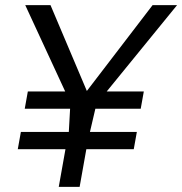

<svg xmlns="http://www.w3.org/2000/svg" viewBox="-20 -725 707 745"><path d="M61 -213 49 -146H234L208 0H289L315 -146H499L511 -213H329L350 -303H526L538 -370H394L667 -705H572L317 -372L176 -705H78L233 -370H88L76 -303H252L247 -213Z"/></svg>

Font: Geom Light
Style: Italic
Weight: 300
Italic angle: -10°
Version: Version 1.102